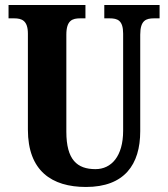

<svg xmlns="http://www.w3.org/2000/svg" viewBox="-20 -734 669 764"><path d="M322 10C475 10 538 -79 538 -212V-596C538 -653 561 -661 593 -661H615V-714H395V-661H416C448 -661 470 -653 470 -600V-214C470 -112 423 -61 360 -61C287 -61 244 -98 244 -210V-596C244 -653 268 -661 299 -661H320V-714H14V-661H36C66 -661 91 -653 91 -600V-218C91 -54 186 10 322 10Z"/></svg>

Font: Noto Serif Sinhala ExtraCondensed ExtraBold
Style: Regular
Weight: 800
Width: 2
Designer: Jelle Bosma - Monotype Design Team
Foundry: Monotype Imaging Inc.
Version: Version 2.007